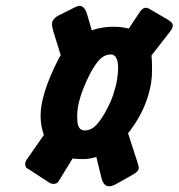

<svg xmlns="http://www.w3.org/2000/svg" viewBox="-20 -609 610 656"><path d="M371.6 -301.8Q378.9 -322.3 382.3 -355Q389.2 -422.9 357.9 -422.9Q349.1 -422.9 340.3 -419.4Q314.5 -409.7 285.2 -352.1Q243.7 -268.6 243.7 -213.9Q243.7 -192.4 246.1 -183.1Q253.4 -155.3 287.1 -166.5Q311 -175.3 337.9 -222.7Q362.8 -265.6 371.6 -301.8ZM179.2 -406.2Q182.6 -413.1 187.5 -420.4L161.6 -503.9Q154.3 -528.3 160.6 -538.6Q168 -549.8 179.2 -555.7L237.8 -585Q247.6 -589.8 253.9 -588.9Q270 -586.9 277.8 -559.6L293.5 -505.4Q327.6 -517.6 367.7 -517.6Q397.9 -517.6 419.9 -511.2L456.5 -566.4Q463.4 -577.1 471.7 -581.1Q480 -584.5 489.7 -579.1L553.2 -542Q564 -535.6 568.8 -528.3Q574.2 -519 561 -501L497.6 -419.4Q499.5 -406.2 499.5 -367.2Q499.5 -348.1 496.6 -328.1Q483.4 -241.7 426.3 -165L417.5 -153.8L451.7 -47.9Q455.1 -37.6 453.6 -30.8Q451.2 -22 431.2 -10.7L375.5 20.5Q368.7 24.4 361.3 26.4Q334.5 32.7 326.7 -1L309.1 -72.8Q287.1 -65.4 264.2 -65.4Q243.2 -65.4 228 -67.4Q228 -67.4 179.7 11.2Q175.8 17.6 166.5 19Q158.2 20 150.9 16.6L71.8 -34.7Q67.4 -38.1 66.4 -43.9Q64.9 -55.2 70.8 -63L129.9 -147.9Q118.7 -178.7 118.7 -213.9Q118.7 -287.1 179.2 -406.2Z"/></svg>

Font: Allan
Style: Bold
Weight: 500
Italic angle: -14.3°
Version: Version 1.002